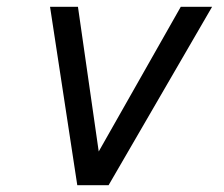

<svg xmlns="http://www.w3.org/2000/svg" viewBox="-20 -544 658 564"><path d="M603 -524 299 0H207L127 -524H209L270 -99L511 -524Z"/></svg>

Font: Fragment Mono
Style: Italic
Weight: 400
Italic angle: -12°
Designer: Wei Huang based on Nimbus Sans by URW Studio, based on Helvetica by Max Miedinger.
Foundry: Wei Huang
Version: Version 1.011; ttfautohint (v1.8.4.7-5d5b)